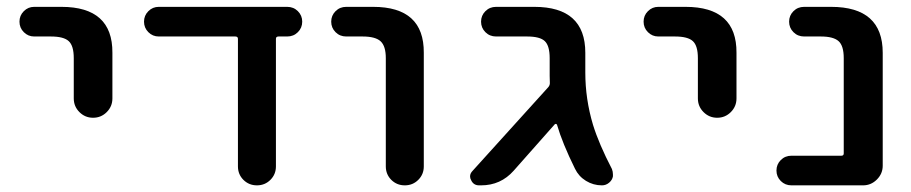

<svg xmlns="http://www.w3.org/2000/svg" viewBox="-20 -565 2670 563"><path d="M80.1 -458Q62.5 -458 49.8 -470.7Q37.1 -483.4 37.1 -501.5Q37.1 -519.5 49.8 -532.2Q62.5 -544.9 80.1 -544.9H160.2Q310.5 -544.9 309.6 -410.2V-276.4Q309.6 -252.9 293 -236.3Q276.4 -219.7 252.9 -219.7Q229.5 -219.7 212.9 -236.3Q196.3 -252.9 196.3 -276.4V-394.5Q196.3 -430.7 181.6 -444.3Q167 -458 128.9 -458Z M789.1 -77.1Q789.1 -53.7 772.9 -37.6Q756.8 -21.5 733.4 -21.5Q710 -21.5 693.8 -37.6Q677.7 -53.7 677.7 -77.1V-451.2Q677.7 -458 669.9 -458H445.3Q427.7 -458 415 -470.7Q402.3 -483.4 402.3 -501.5Q402.3 -519.5 415 -532.2Q427.7 -544.9 445.3 -544.9H822.3Q840.8 -544.9 853.5 -532.2Q866.2 -519.5 866.2 -501.5Q866.2 -483.4 853.5 -470.7Q840.8 -458 822.3 -458H796.9Q789.1 -458 789.1 -451.2Z M995.1 -458Q976.6 -458 963.9 -470.7Q951.2 -483.4 951.2 -501.5Q951.2 -519.5 963.9 -532.2Q976.6 -544.9 995.1 -544.9H1074.2Q1223.6 -544.9 1222.7 -410.2V-77.1Q1222.7 -53.7 1206.5 -37.6Q1190.4 -21.5 1167 -21.5Q1143.6 -21.5 1127.4 -37.6Q1111.3 -53.7 1111.3 -77.1V-394.5Q1111.3 -429.7 1096.2 -443.8Q1081.1 -458 1043 -458Z M1696.3 -352.5Q1696.3 -274.4 1718.8 -199.2Q1736.3 -142.6 1774.4 -69.3Q1777.3 -61.5 1777.3 -53.7Q1777.3 -50.8 1777.3 -47.9Q1775.4 -37.1 1766.1 -29.3Q1756.8 -21.5 1745.1 -21.5Q1719.7 -21.5 1698.2 -34.7Q1676.8 -47.9 1666 -70.3Q1628.9 -145.5 1613.3 -199.2Q1612.3 -201.2 1610.4 -201.7Q1608.4 -202.1 1606.4 -200.2L1486.3 -64.5Q1448.2 -21.5 1390.6 -21.5H1384.8Q1368.2 -21.5 1361.3 -37.1Q1358.4 -42 1358.4 -47.9Q1358.4 -56.6 1366.2 -64.5L1587.9 -309.6Q1592.8 -315.4 1592.3 -322.8Q1591.8 -330.1 1591.8 -342.8V-394.5Q1591.8 -430.7 1577.6 -444.3Q1563.5 -458 1525.4 -458H1434.6Q1416 -458 1403.3 -470.7Q1390.6 -483.4 1390.6 -501.5Q1390.6 -519.5 1403.3 -532.2Q1416 -544.9 1434.6 -544.9H1546.9Q1696.3 -544.9 1696.3 -410.2Z M1910.2 -458Q1892.6 -458 1879.9 -470.7Q1867.2 -483.4 1867.2 -501.5Q1867.2 -519.5 1879.9 -532.2Q1892.6 -544.9 1910.2 -544.9H1990.2Q2140.6 -544.9 2139.6 -410.2V-276.4Q2139.6 -252.9 2123 -236.3Q2106.4 -219.7 2083 -219.7Q2059.6 -219.7 2043 -236.3Q2026.4 -252.9 2026.4 -276.4V-394.5Q2026.4 -430.7 2011.7 -444.3Q1997.1 -458 1959 -458Z M2300.8 -21.5Q2282.2 -21.5 2269.5 -34.2Q2256.8 -46.9 2256.8 -64.9Q2256.8 -83 2269.5 -95.7Q2282.2 -108.4 2300.8 -108.4H2447.3Q2454.1 -108.4 2454.1 -115.2V-394.5Q2454.1 -430.7 2439 -444.3Q2423.8 -458 2386.7 -458H2337.9Q2319.3 -458 2306.6 -470.7Q2293.9 -483.4 2293.9 -501.5Q2293.9 -519.5 2306.6 -532.2Q2319.3 -544.9 2337.9 -544.9H2417Q2568.4 -544.9 2568.4 -410.2V-79.1Q2568.4 -55.7 2551.3 -38.6Q2534.2 -21.5 2510.7 -21.5Z"/></svg>

Font: Gen Jyuu Gothic P Medium
Style: Regular
Weight: 500
Designer: [Source Han Sans]
Ryoko NISHIZUKA  (kana & ideographs); Paul D. Hunt (Latin, Greek & Cyrillic); Wenlong ZHANG  (bopomofo
Version: Version 1.002.20150607